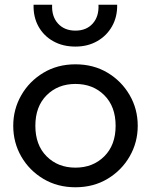

<svg xmlns="http://www.w3.org/2000/svg" viewBox="-20 -777 638 812"><path d="M299 15Q223 15 163.5 -20.5Q104 -56 70 -115Q36 -174 36 -245Q36 -315 70 -374.2Q104 -433.5 163.5 -469.2Q223 -505 299 -505Q375.5 -505 434.8 -469.5Q494 -434 528.2 -375Q562.5 -316 562.5 -245Q562.5 -175 528.5 -115.8Q494.5 -56.5 435 -20.8Q375.5 15 299 15ZM299 -68Q373 -68 421 -115.8Q469 -163.5 469 -245Q469 -326.5 421.2 -374.2Q373.5 -422 299 -422Q225 -422 177.2 -374.2Q129.5 -326.5 129.5 -245Q129.5 -163.5 177.2 -115.8Q225 -68 299 -68ZM299 -580Q245.5 -580 205 -602.8Q164.5 -625.5 142.5 -665.5Q120.5 -705.5 122 -757H200.5Q198 -707.5 225.2 -677.5Q252.5 -647.5 299 -647.5Q345.5 -647.5 372.2 -677.5Q399 -707.5 396.5 -757H475.5Q476.5 -706 454 -666Q431.5 -626 391.2 -603Q351 -580 299 -580Z"/></svg>

Font: Geologica Light
Style: Regular
Weight: 300
Designer: Sindre Bremnes, Frode Helland
Foundry: Monokrom Skriftforlag AS
Version: Version 1.010; ttfautohint (v1.8.4.7-5d5b);gftools[0.9.28]